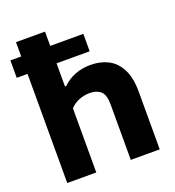

<svg xmlns="http://www.w3.org/2000/svg" viewBox="-144 -921 943 1035"><g transform="rotate(-20 327.5 -404.0)"><path d="M64.5 0V-626H2.5V-726H64.5V-808H231V-726H421V-626H231V-493.5H238.5Q302 -555.5 400 -555.5Q455.5 -555.5 499.5 -533Q543.5 -510.5 569.2 -460.8Q595 -411 595 -330V0H429V-320Q429 -373.5 406 -394Q383 -414.5 343 -414.5Q312 -414.5 282 -402.8Q252 -391 231 -368V0Z"/></g></svg>

Font: Encode Sans SemiExpanded SemiExpanded
Style: Bold
Weight: 700
Width: 6
Designer: Multiple Designers
Foundry: Impallari Type
Version: Version 3.000; ttfautohint (v1.8.3) -l 8 -r 50 -G 200 -x 14 